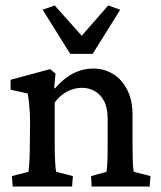

<svg xmlns="http://www.w3.org/2000/svg" viewBox="-20 -681 588 701"><path d="M26.4 0 23.4 -38.1 84 -53.7Q85 -58.6 85.9 -70.8Q86.9 -83 87.9 -103.5Q88.9 -124 88.9 -155.3L89.8 -230.5Q89.8 -261.7 87.4 -290.5Q85 -319.3 81.1 -339.8L18.6 -353.5V-389.6L163.1 -428.7L182.6 -412.1L177.7 -359.4L180.7 -358.4Q212.9 -395.5 247.6 -413.1Q282.2 -430.7 321.3 -430.7Q359.4 -430.7 391.6 -411.6Q423.8 -392.6 443.8 -354.5Q463.9 -316.4 463.9 -259.8V-154.3Q463.9 -120.1 464.8 -91.3Q465.8 -62.5 468.8 -53.7L529.3 -38.1L526.4 0H314.5L312.5 -38.1L369.1 -53.7Q370.1 -61.5 371.1 -74.7Q372.1 -87.9 372.6 -106.4Q373 -125 373 -149.4V-247.1Q373 -288.1 359.4 -313Q345.7 -337.9 324.7 -349.1Q303.7 -360.4 280.3 -360.4Q250 -360.4 224.1 -346.2Q198.2 -332 179.7 -306.6V-161.1Q179.7 -119.1 181.2 -90.8Q182.6 -62.5 185.5 -53.7L246.1 -38.1L243.2 0ZM418.9 -645.5 318.4 -484.4H236.3L135.7 -645.5L179.7 -661.1L308.6 -516.6H249L375 -661.1Z"/></svg>

Font: Crimson Pro Medium
Style: Regular
Weight: 500
Designer: Jacques Le Bailly
Foundry: Baron von Fonthausen
Version: Version 1.003